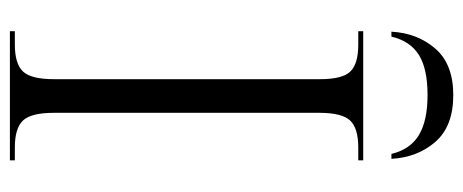

<svg xmlns="http://www.w3.org/2000/svg" viewBox="-294 -642 936 388"><g transform="rotate(90 174.0 -448.0)"><path d="M43 0V-10H70Q109 -10 124.5 -26.5Q140 -43 140 -89V-627Q140 -672 124.5 -688Q109 -704 70 -704H43V-714H304V-704H278Q239 -704 223.5 -687.5Q208 -671 208 -625V-89Q208 -43 223.5 -26.5Q239 -10 278 -10H304V0ZM44 -771Q47 -824 78.5 -860Q110 -896 172 -896Q235 -896 266.5 -860Q298 -824 301 -771H291Q282 -809 253 -826.5Q224 -844 172 -844Q119 -844 91 -826.5Q63 -809 54 -771Z"/></g></svg>

Font: Noto Serif Display Light
Style: Regular
Weight: 300
Designer: Monotype Design Team
Foundry: Monotype Imaging Inc.
Version: Version 2.009